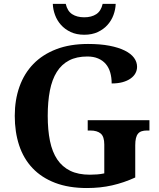

<svg xmlns="http://www.w3.org/2000/svg" viewBox="-20 -948 809 978"><path d="M422.9 9.8Q330.1 9.8 261 -16.6Q191.9 -43 146 -91.3Q100.1 -139.6 77.6 -207.5Q55.2 -275.4 55.2 -357.9Q55.2 -439 79.1 -506.3Q103 -573.7 149.9 -622.1Q196.8 -670.4 266.6 -697.3Q336.4 -724.1 428.2 -724.1Q490.7 -724.1 537.4 -715.1Q584 -706.1 615.5 -690.4Q647 -674.8 662.6 -653.6Q678.2 -632.3 678.2 -607.9Q678.2 -590.3 669.9 -575Q661.6 -559.6 645 -547.9Q628.4 -536.1 604.5 -529.5Q580.6 -522.9 548.8 -522.9Q548.8 -553.2 541.5 -578.6Q534.2 -604 518.8 -622.1Q503.4 -640.1 480 -650.1Q456.5 -660.2 424.8 -660.2Q370.1 -660.2 331.8 -640.1Q293.5 -620.1 269.3 -581.5Q245.1 -543 234.1 -486.6Q223.1 -430.2 223.1 -357.9Q223.1 -285.6 234.6 -229.7Q246.1 -173.8 271.7 -135.7Q297.4 -97.7 338.1 -77.9Q378.9 -58.1 438 -58.1Q456.5 -58.1 475.1 -59.6Q493.7 -61 511.2 -64.9V-211.9Q511.2 -252 493.2 -267.6Q475.1 -283.2 439.9 -283.2H426.8V-335.9H741.2V-283.2H728Q712.9 -283.2 701.7 -279.5Q690.4 -275.9 683.1 -267.1Q675.8 -258.3 672.4 -243.9Q668.9 -229.5 668.9 -208V-43.9Q610.4 -17.1 550.8 -3.7Q491.2 9.8 422.9 9.8ZM409.2 -771Q369.6 -771 340.1 -784.9Q310.5 -798.8 290.5 -821.3Q270.5 -843.8 260.3 -871.8Q250 -899.9 249 -928.2H314.9Q323.2 -891.6 347.7 -875.7Q372.1 -859.9 409.2 -859.9Q445.8 -859.9 470.2 -875.7Q494.6 -891.6 502.9 -928.2H569.3Q568.4 -899.9 558.1 -871.8Q547.9 -843.8 527.8 -821.3Q507.8 -798.8 478.3 -784.9Q448.7 -771 409.2 -771Z"/></svg>

Font: Droid Serif
Style: Bold
Weight: 700
Designer: Monotype Design team
Foundry: Monotype Imaging Inc.
Version: Version 1.03